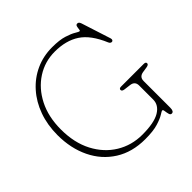

<svg xmlns="http://www.w3.org/2000/svg" viewBox="-184 -880 1063 1063"><g transform="rotate(-45 348.0 -348.0)"><path d="M593 -12Q593 17 576 17Q566 17 562.8 4.5Q559.5 -8 558 -20.5Q556.5 -33 551 -33Q546 -33 527.8 -21.2Q509.5 -9.5 472.2 2Q435 13.5 372 13.5Q270.5 13.5 196.8 -33Q123 -79.5 83.5 -161Q44 -242.5 44 -346Q44 -425.5 68 -492.2Q92 -559 135.8 -608.2Q179.5 -657.5 238.5 -684.5Q297.5 -711.5 367 -711.5Q425 -711.5 460.2 -700.2Q495.5 -689 513.5 -677.8Q531.5 -666.5 538 -666.5Q542 -666.5 542.8 -676.2Q543.5 -686 546 -696Q548.5 -706 558.5 -706Q563.5 -706 567.8 -702.8Q572 -699.5 575.5 -689.5L631 -517Q633.5 -509.5 630.8 -503.8Q628 -498 621.5 -498Q610.5 -498.5 605.5 -511Q565 -607 506.2 -645.5Q447.5 -684 360 -684Q282.5 -684 218.8 -643Q155 -602 117.2 -528Q79.5 -454 79.5 -355Q79.5 -250.5 119.5 -174.2Q159.5 -98 227.2 -56.8Q295 -15.5 378 -15.5Q471 -15.5 514.5 -41.5Q558 -67.5 558 -111V-221Q558 -253.5 525 -258L485 -263Q467.5 -265.5 467.5 -276.5Q467.5 -287.5 483 -287.5H660.5Q676.5 -287.5 676.5 -276.5Q676.5 -266 658 -263L625.5 -258Q593 -252.5 593 -221Z"/></g></svg>

Font: Fraunces 72pt S100 Thin
Style: Regular
Weight: 100
Version: Version 1.000; ttfautohint (v1.8.3)